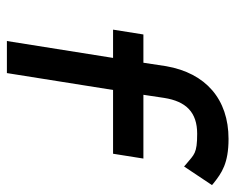

<svg xmlns="http://www.w3.org/2000/svg" viewBox="-83 -600 683 557"><g transform="rotate(90 258.5 -321.5)"><path d="M66 -308H148L99 0H192L241 -308H426L440 -396H255L264 -456C274 -520 306 -552 368 -552C426 -552 428 -543 455 -521L463 -514L517 -595L511 -600C482 -623 454 -643 383 -643C268 -643 192 -577 172 -462L162 -396H80Z"/></g></svg>

Font: Charger Pro
Style: ExBdObl
Weight: 400
Designer: Jasper
Foundry: Cannot Into Space Fonts
Version: Version 1.09